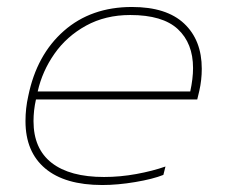

<svg xmlns="http://www.w3.org/2000/svg" viewBox="-20 -515 647 550"><path d="M53 -168Q53 -205 61 -240Q85 -358 163 -426.5Q241 -495 358 -495Q457 -495 507.5 -447.5Q558 -400 558 -318Q558 -286 551 -255L545 -230H83Q76 -199 76 -168Q76 -89 128 -48.5Q180 -8 278 -8Q324 -8 370.5 -16.5Q417 -25 454 -38L448 -14Q418 -2 367.5 6.5Q317 15 273 15Q166 15 109.5 -32.5Q53 -80 53 -168ZM525 -253Q533 -290 533 -320Q533 -391 489.5 -431.5Q446 -472 353 -472Q282 -472 226.5 -441.5Q171 -411 136 -361Q101 -311 88 -253Z"/></svg>

Font: Prompt Thin
Style: Italic
Weight: 250
Italic angle: -12°
Designer: Katatrad Team
Foundry: CadsonDemak
Version: Version 1.001